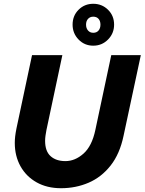

<svg xmlns="http://www.w3.org/2000/svg" viewBox="-20 -981 763 1013"><path d="M58 -227Q58 -244 60 -261.5Q62 -279 67 -304L149 -690H309L225 -295Q222 -279 220 -265Q218 -251 218 -238Q218 -183 247 -157Q276 -131 325 -131Q376 -131 420.5 -170.5Q465 -210 483 -295L567 -690H723L632 -265Q612 -169 563.5 -107.5Q515 -46 447.5 -17Q380 12 302 12Q228 12 173 -19Q118 -50 88 -104Q58 -158 58 -227ZM363 -851Q363 -898 394.5 -929.5Q426 -961 472 -961Q518 -961 550 -929.5Q582 -898 582 -851Q582 -805 550 -772.5Q518 -740 472 -740Q426 -740 394.5 -772.5Q363 -805 363 -851ZM434 -851Q434 -832 444.5 -820Q455 -808 472 -808Q490 -808 500 -820Q510 -832 510 -851Q510 -870 500 -881.5Q490 -893 472 -893Q455 -893 444.5 -881.5Q434 -870 434 -851Z"/></svg>

Font: Radio Canada
Style: Bold Italic
Weight: 700
Italic angle: -12°
Designer: Charles Daoud, Etienne Aubert Bonn, Alexandre Saumier Demers, Jacques Le Bailly
Foundry: Radio-Canada
Version: Version 2.104; ttfautohint (v1.8.4.7-5d5b);gftools[0.9.28.de